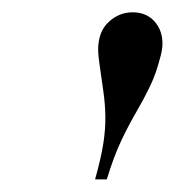

<svg xmlns="http://www.w3.org/2000/svg" viewBox="-20 -780 284 312"><path d="M134.5 -488.5Q144 -522.5 147.8 -546.2Q151.5 -570 151.2 -590Q151 -610 148 -631.2Q145 -652.5 141 -680.5Q140.5 -686 140 -690.2Q139.5 -694.5 139.5 -699Q139.5 -728.5 156.5 -744.2Q173.5 -760 195.5 -760Q217.5 -760 230.8 -745.5Q244 -731 244 -709Q244 -704.5 243.2 -699.5Q242.5 -694.5 241 -689Q234 -661 223.8 -639.8Q213.5 -618.5 201.5 -598Q189.5 -577.5 177.2 -551.8Q165 -526 153.5 -488.5Z"/></svg>

Font: Bodoni Moda SC 11pt
Style: Italic
Weight: 400
Italic angle: -13°
Version: Version 2.005